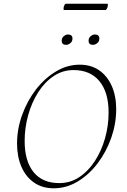

<svg xmlns="http://www.w3.org/2000/svg" viewBox="-20 -1004 687 1036"><path d="M270 12Q208 12 163.5 -19Q119 -50 95.5 -104.5Q72 -159 72 -229Q72 -308 99.5 -384Q127 -460 174 -521Q221 -582 282 -618.5Q343 -655 410 -655Q472 -655 516 -624Q560 -593 583.5 -539Q607 -485 607 -415Q607 -337 580.5 -261Q554 -185 507 -123Q460 -61 399 -24.5Q338 12 270 12ZM300 -16Q359 -16 407.5 -48Q456 -80 491.5 -134.5Q527 -189 546.5 -257Q566 -325 566 -397Q566 -506 516.5 -566Q467 -626 377 -626Q318 -626 269.5 -593.5Q221 -561 186 -506Q151 -451 132 -382.5Q113 -314 113 -243Q113 -135 161 -75.5Q209 -16 300 -16ZM482 -762Q458 -762 458 -784Q458 -800 469.5 -809Q481 -818 491 -818Q516 -818 516 -796Q516 -780 504.5 -771Q493 -762 482 -762ZM337 -762Q313 -762 313 -784Q313 -800 324.5 -809Q336 -818 346 -818Q371 -818 371 -796Q371 -780 359.5 -771Q348 -762 337 -762ZM551 -950H324Q323 -952 323 -956Q323 -975 334 -984H561Q561 -983 561.5 -981.5Q562 -980 562 -978Q562 -961 551 -950Z"/></svg>

Font: Petrona Thin
Style: Italic
Weight: 100
Italic angle: -9°
Designer: Ringo R. Seeber
Foundry: Ringo R. Seeber
Version: Version 2.001; ttfautohint (v1.8.3)